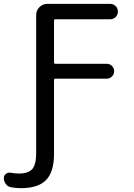

<svg xmlns="http://www.w3.org/2000/svg" viewBox="-104 -775 695 998"><path d="M84 20.5V-697.3Q84 -720.7 101.1 -737.8Q118.2 -754.9 141.6 -754.9H468.8Q485.4 -754.9 497.1 -743.2Q508.8 -731.4 508.8 -714.8Q508.8 -698.2 497.1 -686.5Q485.4 -674.8 468.8 -674.8H183.6Q176.8 -674.8 176.8 -668V-451.2Q176.8 -443.4 183.6 -443.4H451.2Q466.8 -443.4 478 -432.1Q489.3 -420.9 489.3 -404.8Q489.3 -388.7 478 -377.4Q466.8 -366.2 451.2 -366.2H183.6Q176.8 -366.2 176.8 -359.4V24.4Q176.8 118.2 135.7 160.6Q94.7 203.1 3.9 203.1Q-20.5 203.1 -46.9 198.2Q-63.5 195.3 -73.7 181.6Q-84 168 -84 150.4Q-84 136.7 -72.8 128.4Q-61.5 120.1 -46.9 123Q-25.4 127 -5.9 127Q43 127 63.5 104Q84 81.1 84 20.5Z"/></svg>

Font: Gen Jyuu Gothic Regular
Style: Regular
Weight: 400
Designer: [Source Han Sans]
Ryoko NISHIZUKA  (kana & ideographs); Paul D. Hunt (Latin, Greek & Cyrillic); Wenlong ZHANG  (bopomofo
Version: Version 1.002.20150607